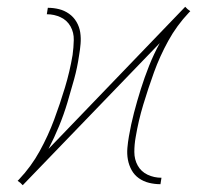

<svg xmlns="http://www.w3.org/2000/svg" viewBox="-20 -543 640 566"><path d="M47 3 40 -4 32 -10 36 -14Q72 -52 97 -97.5Q122 -143 139.5 -190Q157 -237 171.5 -285Q186 -333 194 -381Q197 -403 197.5 -425Q198 -447 188 -465Q178 -483 159 -492Q140 -501 118 -501L121 -520Q138 -520 154 -516Q170 -512 183.5 -502.5Q197 -493 205.5 -478.5Q214 -464 216.5 -447.5Q219 -431 217.5 -413.5Q216 -396 213 -379Q208 -344 198.5 -309.5Q189 -275 178.5 -240Q168 -205 154 -171Q140 -137 123 -104L526 -523L533 -516L541 -510L537 -506Q501 -468 476 -422.5Q451 -377 434 -330Q417 -283 402.5 -235Q388 -187 380 -139Q376 -117 376 -95Q376 -73 386 -55Q396 -37 415 -28Q434 -19 456 -19L453 0Q436 0 419.5 -4Q403 -8 389.5 -17.5Q376 -27 368 -41.5Q360 -56 357 -72.5Q354 -89 355.5 -106.5Q357 -124 360 -141Q366 -176 375 -210.5Q384 -245 395 -280Q406 -315 419.5 -349Q433 -383 451 -416Z"/></svg>

Font: Iosevka Thin Extended
Style: Italic
Weight: 100
Width: 7
Italic angle: -9°
Monospace: yes
Designer: Belleve Invis
Foundry: Belleve Invis
Version: Version 32.5.0; ttfautohint (v1.8.4)